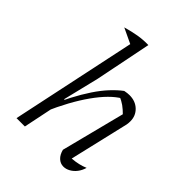

<svg xmlns="http://www.w3.org/2000/svg" viewBox="-209 -852 974 974"><g transform="rotate(45 278.5 -364.5)"><path d="M151 -126 140 -154Q166 -215 193 -266.5Q220 -318 248 -360Q276 -402 305 -433Q334 -464 361 -484Q371 -486 379.5 -487Q388 -488 395 -488Q438 -488 465 -462Q492 -436 492 -397Q492 -391 491.5 -385Q491 -379 490 -373L415 -53Q441 -55 462 -60Q483 -65 502 -73Q495 -49 481.5 -31.5Q468 -14 450 -4Q432 6 414 6Q392 6 375.5 -9.5Q359 -25 352 -53L444 -413L445 -390Q421 -414 404 -426Q387 -438 362 -449L381 -450Q324 -417 264 -332.5Q204 -248 151 -126ZM72 0 224 -718 283 -735 222 -432 175 -239 181 -237 132 0ZM224 -669 133 -712Q175 -724 210.5 -730Q246 -736 283 -735Z"/></g></svg>

Font: Piazzolla 8pt ExtraLight
Style: Italic
Weight: 250
Italic angle: -11.3°
Designer: Juan Pablo del Peral
Foundry: Huerta Tipografica
Version: Version 2.001